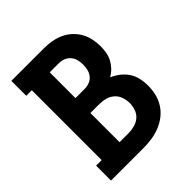

<svg xmlns="http://www.w3.org/2000/svg" viewBox="-200 -868 1001 1001"><g transform="rotate(-45 300.0 -367.5)"><path d="M44 0V-110H85V-625H44V-735H283Q312 -735 339.5 -730.5Q367 -726 393 -714.5Q419 -703 440 -684Q461 -665 475 -641Q489 -617 495 -589Q501 -561 501 -533Q501 -511 497 -488.5Q493 -466 482.5 -446.5Q472 -427 456.5 -411Q441 -395 421 -384Q446 -373 467.5 -356.5Q489 -340 504 -317.5Q519 -295 525 -268Q531 -241 531 -215Q531 -184 524 -153.5Q517 -123 500 -96.5Q483 -70 458.5 -51Q434 -32 405 -20.5Q376 -9 345 -4.5Q314 0 283 0ZM217 -435H283Q302 -435 319.5 -441.5Q337 -448 348.5 -462Q360 -476 364.5 -494Q369 -512 369 -530Q369 -549 364.5 -566.5Q360 -584 348 -598Q336 -612 319 -618.5Q302 -625 283 -625H217ZM217 -110H283Q306 -110 328 -116Q350 -122 367 -136.5Q384 -151 391.5 -173Q399 -195 399 -217Q399 -239 391.5 -261Q384 -283 367 -298Q350 -313 328 -319Q306 -325 283 -325H217Z"/></g></svg>

Font: Iosevka Etoile Extrabold
Style: Regular
Weight: 800
Designer: Belleve Invis
Foundry: Belleve Invis
Version: Version 22.1.2; ttfautohint (v1.8.4)